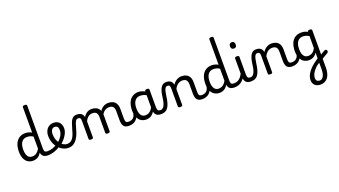

<svg xmlns="http://www.w3.org/2000/svg" viewBox="-103 -2041 6328 3585"><g transform="rotate(-20 3061.0 -249.0)"><path d="M258 17Q201 17 157 -10.5Q113 -38 88 -94Q63 -150 63 -235Q63 -287 73 -331Q83 -375 102 -410Q121 -445 148.5 -469Q176 -493 212 -506Q248 -519 291 -519Q321 -519 354.5 -510Q388 -501 418 -484V-989Q418 -1002 429 -1008.5Q440 -1015 462 -1015Q484 -1015 494 -1008.5Q504 -1002 504 -989V-135Q504 -90 518.5 -74Q533 -58 573 -58Q585 -58 591 -46.5Q597 -35 595.5 -20.5Q594 -6 584 5.5Q574 17 554 17Q526 17 503.5 11.5Q481 6 465 -6Q449 -18 438.5 -35.5Q428 -53 424 -77L423 -83Q400 -43 372 -21Q344 1 315 9Q286 17 258 17ZM271 -63Q300 -63 326 -73.5Q352 -84 375.5 -106.5Q399 -129 418 -166V-404Q387 -424 357.5 -432Q328 -440 296 -440Q270 -440 247.5 -432Q225 -424 207.5 -408Q190 -392 177.5 -368Q165 -344 158.5 -312Q152 -280 152 -239Q152 -184 165 -144.5Q178 -105 204.5 -84Q231 -63 271 -63Z M554 17Q535 17 528.5 5.5Q522 -6 526 -20.5Q530 -35 542 -46.5Q554 -58 573 -58Q629 -58 680.5 -77Q732 -96 769 -124Q783 -133 793 -128Q803 -123 808 -110.5Q813 -98 811.5 -84.5Q810 -71 799 -64Q767 -41 725.5 -22.5Q684 -4 640 6.5Q596 17 554 17Z M773 -121Q795 -136 814.5 -153.5Q834 -171 850 -189Q872 -214 887.5 -239.5Q903 -265 911 -292.5Q919 -320 919 -349Q919 -401 899 -420.5Q879 -440 845 -440Q831 -440 824.5 -452Q818 -464 818.5 -479.5Q819 -495 826.5 -507Q834 -519 848 -519Q905 -519 940.5 -496Q976 -473 992 -435.5Q1008 -398 1008 -355Q1008 -321 995.5 -285Q983 -249 961 -214.5Q939 -180 910 -148Q889 -124 865 -103Q841 -82 815 -64Z M961 17Q915 17 872.5 0Q830 -17 794.5 -48Q759 -79 732.5 -121.5Q706 -164 691.5 -214.5Q677 -265 677 -321Q677 -364 689.5 -400.5Q702 -437 725 -463.5Q748 -490 779.5 -504.5Q811 -519 848 -519Q862 -519 868.5 -507Q875 -495 874.5 -479.5Q874 -464 866 -452Q858 -440 844 -440Q831 -440 819 -435Q807 -430 797 -420.5Q787 -411 780.5 -397Q774 -383 770 -364.5Q766 -346 766 -323Q766 -266 783 -218Q800 -170 828.5 -134.5Q857 -99 892 -79.5Q927 -60 963 -60Q1004 -60 1033 -78Q1062 -96 1082.5 -128.5Q1103 -161 1118.5 -205.5Q1134 -250 1148 -304Q1163 -358 1177.5 -398Q1192 -438 1210 -464Q1228 -490 1253 -502.5Q1278 -515 1314 -515Q1328 -515 1334.5 -503.5Q1341 -492 1340.5 -477.5Q1340 -463 1332.5 -451.5Q1325 -440 1311 -440Q1297 -440 1285.5 -433Q1274 -426 1264 -411Q1254 -396 1245 -371Q1236 -346 1227 -310Q1212 -252 1191.5 -194Q1171 -136 1140 -88Q1109 -40 1065.5 -11.5Q1022 17 961 17Z M1409 15Q1388 15 1377.5 8.5Q1367 2 1367 -11V-369Q1367 -411 1355 -425.5Q1343 -440 1312 -440Q1296 -440 1287.5 -451.5Q1279 -463 1279 -477.5Q1279 -492 1287.5 -503.5Q1296 -515 1314 -515Q1343 -515 1365 -508.5Q1387 -502 1403 -490Q1419 -478 1429.5 -460.5Q1440 -443 1445 -422L1446 -418Q1462 -447 1482 -466Q1502 -485 1523.5 -497Q1545 -509 1567 -514Q1589 -519 1608 -519Q1659 -519 1699 -500Q1739 -481 1762.5 -440.5Q1786 -400 1786 -334V-11Q1786 2 1775 8.5Q1764 15 1742 15Q1720 15 1709.5 8.5Q1699 2 1699 -11V-326Q1699 -362 1689 -387.5Q1679 -413 1656.5 -426Q1634 -439 1596 -439Q1578 -439 1559 -433.5Q1540 -428 1520.5 -415Q1501 -402 1484 -381Q1467 -360 1453 -329V-11Q1453 2 1442 8.5Q1431 15 1409 15ZM2162 17Q2128 17 2103 7.5Q2078 -2 2062 -21.5Q2046 -41 2038.5 -70.5Q2031 -100 2031 -140V-326Q2031 -361 2021 -386.5Q2011 -412 1988.5 -425.5Q1966 -439 1929 -439Q1903 -439 1876.5 -430Q1850 -421 1826 -400.5Q1802 -380 1783.5 -345Q1765 -310 1754 -259H1728Q1728 -316 1743.5 -363.5Q1759 -411 1787.5 -446Q1816 -481 1855 -500Q1894 -519 1941 -519Q1992 -519 2031.5 -500Q2071 -481 2094 -440.5Q2117 -400 2117 -334V-140Q2117 -95 2130.5 -76.5Q2144 -58 2181 -58Q2195 -58 2201.5 -46.5Q2208 -35 2206.5 -20.5Q2205 -6 2194 5.5Q2183 17 2162 17Z M2162 17Q2148 17 2141.5 5.5Q2135 -6 2136.5 -20.5Q2138 -35 2149 -46.5Q2160 -58 2181 -58Q2211 -58 2234.5 -66Q2258 -74 2275 -90Q2292 -106 2302.5 -130Q2313 -154 2317 -186Q2319 -201 2332 -205.5Q2345 -210 2357.5 -205.5Q2370 -201 2368 -186Q2364 -133 2347 -94.5Q2330 -56 2303 -31.5Q2276 -7 2240.5 5Q2205 17 2162 17Z M2507 17Q2450 17 2406 -10.5Q2362 -38 2337 -94Q2312 -150 2312 -235Q2312 -287 2322 -331Q2332 -375 2350.5 -410Q2369 -445 2396.5 -469Q2424 -493 2459 -506Q2494 -519 2536 -519Q2577 -519 2620 -503Q2663 -487 2697 -461V-386Q2657 -418 2620.5 -429Q2584 -440 2545 -440Q2519 -440 2496.5 -432Q2474 -424 2456.5 -408Q2439 -392 2426.5 -368Q2414 -344 2407.5 -312Q2401 -280 2401 -239Q2401 -184 2414 -144.5Q2427 -105 2453.5 -84Q2480 -63 2520 -63Q2556 -63 2587.5 -79.5Q2619 -96 2645.5 -132.5Q2672 -169 2691 -229L2707 -168Q2684 -91 2650.5 -51Q2617 -11 2579.5 3Q2542 17 2507 17ZM2797 17Q2763 17 2738 7.5Q2713 -2 2697 -21.5Q2681 -41 2673.5 -70.5Q2666 -100 2666 -140V-486Q2666 -501 2677 -508Q2688 -515 2710 -515Q2731 -515 2741.5 -508.5Q2752 -502 2752 -488V-140Q2752 -95 2765.5 -76.5Q2779 -58 2816 -58Q2825 -58 2829.5 -46.5Q2834 -35 2832.5 -20.5Q2831 -6 2822.5 5.5Q2814 17 2797 17Z M2797 17Q2788 17 2784 5.5Q2780 -6 2782 -20.5Q2784 -35 2792 -46.5Q2800 -58 2815 -58Q2839 -58 2857.5 -71Q2876 -84 2890 -110Q2904 -136 2914 -174Q2924 -212 2930 -263Q2939 -337 2953.5 -385.5Q2968 -434 2988 -462.5Q3008 -491 3033 -503Q3058 -515 3088 -515Q3097 -515 3101.5 -503.5Q3106 -492 3105.5 -477.5Q3105 -463 3100 -451.5Q3095 -440 3086 -440Q3074 -440 3062.5 -433.5Q3051 -427 3041 -409.5Q3031 -392 3022.5 -359.5Q3014 -327 3007 -275Q2996 -185 2977.5 -127.5Q2959 -70 2933.5 -38.5Q2908 -7 2874 5Q2840 17 2797 17Z M3618 17Q3584 17 3559 7.5Q3534 -2 3518 -21.5Q3502 -41 3494.5 -70.5Q3487 -100 3487 -140V-326Q3487 -361 3476.5 -386.5Q3466 -412 3444 -425.5Q3422 -439 3385 -439Q3364 -439 3341.5 -433Q3319 -427 3298.5 -413.5Q3278 -400 3259.5 -378Q3241 -356 3227 -324V-11Q3227 2 3216 8.5Q3205 15 3183 15Q3162 15 3151.5 8.5Q3141 2 3141 -11V-369Q3141 -411 3129 -425.5Q3117 -440 3086 -440Q3071 -440 3064 -451.5Q3057 -463 3057 -477.5Q3057 -492 3065 -503.5Q3073 -515 3088 -515Q3115 -515 3136.5 -509.5Q3158 -504 3174.5 -492.5Q3191 -481 3202 -463.5Q3213 -446 3219 -422L3221 -414Q3235 -438 3254 -457Q3273 -476 3295.5 -490Q3318 -504 3343.5 -511.5Q3369 -519 3397 -519Q3449 -519 3488.5 -500Q3528 -481 3550.5 -440.5Q3573 -400 3573 -334V-140Q3573 -95 3586.5 -76.5Q3600 -58 3637 -58Q3651 -58 3658 -46.5Q3665 -35 3663.5 -20.5Q3662 -6 3651 5.5Q3640 17 3618 17Z M3618 17Q3604 17 3597.5 5.5Q3591 -6 3592.5 -20.5Q3594 -35 3605 -46.5Q3616 -58 3637 -58Q3667 -58 3690.5 -66Q3714 -74 3731 -90Q3748 -106 3758.5 -130Q3769 -154 3773 -186Q3775 -201 3788 -205.5Q3801 -210 3813.5 -205.5Q3826 -201 3824 -186Q3820 -133 3803 -94.5Q3786 -56 3759 -31.5Q3732 -7 3696.5 5Q3661 17 3618 17Z M3963 17Q3906 17 3862 -10.5Q3818 -38 3793 -94Q3768 -150 3768 -235Q3768 -287 3778 -331Q3788 -375 3807 -410Q3826 -445 3853.5 -469Q3881 -493 3917 -506Q3953 -519 3996 -519Q4026 -519 4059.5 -509.5Q4093 -500 4123 -484V-989Q4123 -1002 4134 -1008.5Q4145 -1015 4167 -1015Q4189 -1015 4199 -1008.5Q4209 -1002 4209 -989V-135Q4209 -90 4223.5 -74Q4238 -58 4278 -58Q4290 -58 4296 -46.5Q4302 -35 4300.5 -20.5Q4299 -6 4289 5.5Q4279 17 4259 17Q4231 17 4208.5 11.5Q4186 6 4170 -6Q4154 -18 4143.5 -35.5Q4133 -53 4129 -77L4128 -83Q4105 -43 4077 -21Q4049 1 4020 9Q3991 17 3963 17ZM3976 -63Q4005 -63 4031 -73.5Q4057 -84 4080.5 -106.5Q4104 -129 4123 -166V-404Q4092 -424 4062.5 -432Q4033 -440 4001 -440Q3975 -440 3952.5 -432Q3930 -424 3912.5 -408Q3895 -392 3882.5 -368Q3870 -344 3863.5 -312Q3857 -280 3857 -239Q3857 -184 3870 -144.5Q3883 -105 3909.5 -84Q3936 -63 3976 -63Z M4259 17Q4245 17 4238.5 5.5Q4232 -6 4233.5 -20.5Q4235 -35 4246 -46.5Q4257 -58 4278 -58Q4311 -58 4339 -69Q4367 -80 4390 -100Q4413 -120 4430.5 -147Q4448 -174 4460 -205Q4466 -220 4477.5 -218.5Q4489 -217 4497.5 -207Q4506 -197 4503 -186Q4488 -138 4464.5 -100.5Q4441 -63 4410.5 -36.5Q4380 -10 4342 3.5Q4304 17 4259 17Z M4584 17Q4550 17 4525 7.5Q4500 -2 4484 -21.5Q4468 -41 4460.5 -70.5Q4453 -100 4453 -140V-489Q4453 -502 4463.5 -508.5Q4474 -515 4495 -515Q4517 -515 4528 -508.5Q4539 -502 4539 -489V-140Q4539 -95 4552.5 -76.5Q4566 -58 4603 -58Q4617 -58 4624 -46.5Q4631 -35 4629.5 -20.5Q4628 -6 4617 5.5Q4606 17 4584 17ZM4497 -669Q4469 -669 4454.5 -684.5Q4440 -700 4440 -731Q4440 -763 4454.5 -779Q4469 -795 4497 -795Q4524 -795 4538 -779Q4552 -763 4552 -731Q4553 -700 4538.5 -684.5Q4524 -669 4497 -669Z M4584 17Q4575 17 4571 5.5Q4567 -6 4569 -20.5Q4571 -35 4579 -46.5Q4587 -58 4602 -58Q4626 -58 4644.5 -71Q4663 -84 4677 -110Q4691 -136 4701 -174Q4711 -212 4717 -263Q4726 -337 4740.5 -385.5Q4755 -434 4775 -462.5Q4795 -491 4820 -503Q4845 -515 4875 -515Q4884 -515 4888.5 -503.5Q4893 -492 4892.5 -477.5Q4892 -463 4887 -451.5Q4882 -440 4873 -440Q4861 -440 4849.5 -433.5Q4838 -427 4828 -409.5Q4818 -392 4809.5 -359.5Q4801 -327 4794 -275Q4783 -185 4764.5 -127.5Q4746 -70 4720.5 -38.5Q4695 -7 4661 5Q4627 17 4584 17Z M5405 17Q5371 17 5346 7.5Q5321 -2 5305 -21.5Q5289 -41 5281.5 -70.5Q5274 -100 5274 -140V-326Q5274 -361 5263.5 -386.5Q5253 -412 5231 -425.5Q5209 -439 5172 -439Q5151 -439 5128.5 -433Q5106 -427 5085.5 -413.5Q5065 -400 5046.5 -378Q5028 -356 5014 -324V-11Q5014 2 5003 8.5Q4992 15 4970 15Q4949 15 4938.5 8.5Q4928 2 4928 -11V-369Q4928 -411 4916 -425.5Q4904 -440 4873 -440Q4858 -440 4851 -451.5Q4844 -463 4844 -477.5Q4844 -492 4852 -503.5Q4860 -515 4875 -515Q4902 -515 4923.5 -509.5Q4945 -504 4961.5 -492.5Q4978 -481 4989 -463.5Q5000 -446 5006 -422L5008 -414Q5022 -438 5041 -457Q5060 -476 5082.5 -490Q5105 -504 5130.5 -511.5Q5156 -519 5184 -519Q5236 -519 5275.5 -500Q5315 -481 5337.5 -440.5Q5360 -400 5360 -334V-140Q5360 -95 5373.5 -76.5Q5387 -58 5424 -58Q5438 -58 5445 -46.5Q5452 -35 5450.5 -20.5Q5449 -6 5438 5.5Q5427 17 5405 17Z M5405 17Q5391 17 5384.5 5.5Q5378 -6 5379.5 -20.5Q5381 -35 5392 -46.5Q5403 -58 5424 -58Q5454 -58 5477.5 -66Q5501 -74 5518 -90Q5535 -106 5545.5 -130Q5556 -154 5560 -186Q5562 -201 5575 -205.5Q5588 -210 5600.5 -205.5Q5613 -201 5611 -186Q5607 -133 5590 -94.5Q5573 -56 5546 -31.5Q5519 -7 5483.5 5Q5448 17 5405 17Z M5963 7Q5979 -3 5995 -13Q6011 -23 6025.5 -31.5Q6040 -40 6053.5 -47Q6067 -54 6077 -59Q6093 -66 6104 -59.5Q6115 -53 6119.5 -40Q6124 -27 6120.5 -13Q6117 1 6102 8Q6089 15 6073 24.5Q6057 34 6039 45Q6021 56 6003 67Q5985 78 5968 88ZM5789 517Q5720 517 5678.5 479.5Q5637 442 5637 375Q5637 342 5647 309.5Q5657 277 5677.5 244Q5698 211 5728.5 177.5Q5759 144 5799 111Q5816 98 5833 85Q5850 72 5867 60Q5884 48 5901 37V-76Q5878 -39 5850.5 -19.5Q5823 0 5795.5 7.5Q5768 15 5741 15Q5684 15 5640 -12.5Q5596 -40 5571 -96Q5546 -152 5546 -237Q5546 -289 5556 -333Q5566 -377 5584.5 -412Q5603 -447 5630.5 -471Q5658 -495 5693 -508Q5728 -521 5770 -521Q5798 -521 5818 -518.5Q5838 -516 5857.5 -509Q5877 -502 5901 -486V-491Q5901 -504 5911.5 -510.5Q5922 -517 5944 -517Q5965 -517 5976 -510.5Q5987 -504 5987 -491V256Q5987 318 5973 367Q5959 416 5933.5 449Q5908 482 5871 499.5Q5834 517 5789 517ZM5798 440Q5830 440 5853 418.5Q5876 397 5888.5 356Q5901 315 5901 254V125Q5887 133 5875 141Q5863 149 5852.5 157.5Q5842 166 5831 174Q5805 199 5785.5 223Q5766 247 5753 271Q5740 295 5733 319.5Q5726 344 5726 367Q5726 390 5734.5 406.5Q5743 423 5759 431.5Q5775 440 5798 440ZM5754 -65Q5783 -65 5809.5 -75Q5836 -85 5859.5 -108Q5883 -131 5901 -168V-406Q5870 -425 5840 -433.5Q5810 -442 5779 -442Q5753 -442 5730.5 -434Q5708 -426 5690.5 -410Q5673 -394 5660.5 -370Q5648 -346 5641.5 -314Q5635 -282 5635 -241Q5635 -186 5648 -146.5Q5661 -107 5687.5 -86Q5714 -65 5754 -65Z"/></g></svg>

Font: Playwrite ES Deco
Style: Regular
Weight: 400
Designer: Veronika Burian, José Scaglione
Foundry: TypeTogether
Version: Version 1.002